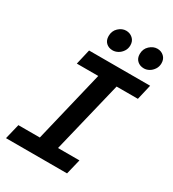

<svg xmlns="http://www.w3.org/2000/svg" viewBox="-214 -1019 1018 1133"><g transform="rotate(30 295.5 -452.0)"><path d="M9 0 34 -103H180L297 -590H151L175 -693H591L567 -590H422L304 -103H450L425 0ZM294 -763Q267 -763 249.5 -779.5Q232 -796 232 -825Q232 -860 255.5 -882Q279 -904 307 -904Q333 -904 352 -887Q371 -870 371 -841Q371 -818 359 -800Q347 -782 329.5 -772.5Q312 -763 294 -763ZM507 -763Q480 -763 462 -779.5Q444 -796 444 -825Q444 -860 468 -882Q492 -904 520 -904Q546 -904 564.5 -887Q583 -870 583 -841Q583 -818 571 -800Q559 -782 542 -772.5Q525 -763 507 -763Z"/></g></svg>

Font: Ubuntu Sans Mono SemiBold
Style: Italic
Weight: 600
Italic angle: -13.5°
Monospace: yes
Designer: Dalton Maag Ltd
Foundry: Dalton Maag Ltd
Version: Version 1.006